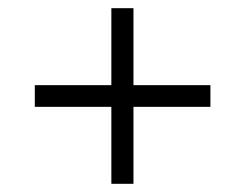

<svg xmlns="http://www.w3.org/2000/svg" viewBox="-20 -592 599 469"><path d="M252 -143V-331H65V-384H252V-572H306V-384H494V-331H306V-143Z"/></svg>

Font: Noto Serif Hentaigana
Style: Regular
Weight: 400
Designer: Kazuhiro Yamada
Foundry: nipponia
Version: Version 1.000; ttfautohint (v1.8.4.7-5d5b)